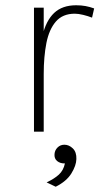

<svg xmlns="http://www.w3.org/2000/svg" viewBox="-20 -500 378 729"><path d="M109 0V-471H146V0ZM127.5 -219Q127.5 -305.5 141 -363.5Q154.5 -421.5 185.5 -450.8Q216.5 -480 269 -480Q288.5 -480 304.8 -477Q321 -474 337.5 -468L329.5 -433Q314.5 -439 296 -443.5Q277.5 -448 264 -448Q218 -448 192.2 -418.2Q166.5 -388.5 156.2 -336.8Q146 -285 146 -219ZM191.5 209 157 192.5Q186 179 203.5 163Q221 147 226.5 120.5Q208.5 121 197 111.5Q185.5 102 187 85Q188 70.5 198.5 60Q209 49.5 224.5 49.5Q242 49.5 256.5 63.5Q271 77.5 270 104Q269.5 128.5 251 158.5Q232.5 188.5 191.5 209Z"/></svg>

Font: Karla ExtraLight
Style: Regular
Weight: 250
Designer: Jonathan Pinhorn
Version: Version 2.004;gftools[0.9.33]